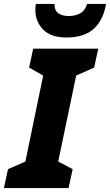

<svg xmlns="http://www.w3.org/2000/svg" viewBox="-52 -963 563 983"><path d="M-32 0 -11 -97 78 -136 169 -576 97 -617 118 -714H451L430 -617L338 -576L246 -136L320 -97L299 0ZM288 -771Q208 -771 168.5 -812Q129 -853 129 -912Q129 -933 132 -943H227Q226 -911 245.5 -896Q265 -881 300 -881Q332 -881 357.5 -894Q383 -907 394 -943H491Q477 -860 428 -815.5Q379 -771 288 -771Z"/></svg>

Font: Noto Sans Disp ExtBd
Style: Italic
Weight: 800
Italic angle: -12°
Designer: Monotype Design Team
Foundry: Monotype Imaging Inc.
Version: Version 2.000;GOOG;noto-source:20170915:90ef993387c0